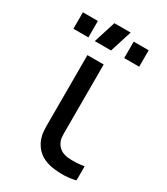

<svg xmlns="http://www.w3.org/2000/svg" viewBox="-185 -818 792 910"><g transform="rotate(30 211.0 -363.0)"><path d="M127 -615 165 -735H254L216 -615ZM10 -615V-705H92V-615ZM288 -615V-705H370V-615ZM255 5Q180 -7 149 -64Q143 -74 139.5 -85Q136 -96 134 -104Q132 -112 131 -127.5Q130 -143 130 -149.5Q130 -156 130 -176.5Q130 -197 130 -204V-540H219V-208Q219 -202 219 -184Q219 -166 219 -160.5Q219 -155 220 -143.5Q221 -132 223.5 -125Q226 -118 230 -111Q249 -78 293 -73Q335 -69 382 -77V0Q326 15 255 5Z"/></g></svg>

Font: Manrope Medium
Style: Medium
Weight: 500
Designer: Mikhail Sharanda
Foundry: Mikhail Sharanda
Version: Version 4.000;hotconv 1.0.109;makeotfexe 2.5.65596